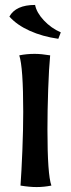

<svg xmlns="http://www.w3.org/2000/svg" viewBox="-20 -751 286 777"><path d="M63 0Q67 -56 70.5 -141.5Q74 -227 74 -298Q74 -479 58 -527Q88 -533 120 -533Q147 -533 183 -527Q178 -476 175 -389.5Q172 -303 172 -227Q172 -44 188 0Q158 6 128 6Q99 6 63 0ZM18 -684Q44 -731 122 -731Q128 -700 157.5 -668.5Q187 -637 226 -620L216 -594Q152 -603 100 -626.5Q48 -650 18 -684Z"/></svg>

Font: Mirza Medium
Style: Regular
Weight: 500
Designer: Arabic design by Kourosh Beigpour, Latin design by Eduardo Tunni, engineering by Lasse Fister
Version: Version 1.0010g